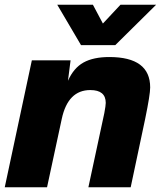

<svg xmlns="http://www.w3.org/2000/svg" viewBox="-26 -788 677 808"><path d="M271 -534 260 -448Q284 -502 325.5 -525Q367 -548 434 -548Q606 -548 606 -420Q606 -390 585 -288L524 0H346L413 -312Q419 -344 419 -355Q419 -409 354 -409Q260 -409 234 -288L172 0H-6L108 -534ZM215 -768H365L407 -689L481 -768H631L459 -598H315Z"/></svg>

Font: Nacelle Heavy
Style: Italic
Weight: 800
Italic angle: -12°
Designer: Sora Sagano
Foundry: Sora Sagano
Version: Version 1.000;FEAKit 1.0